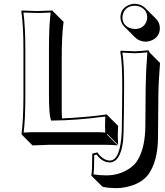

<svg xmlns="http://www.w3.org/2000/svg" viewBox="-20 -703 867 1007"><path d="M611.8 -611.8Q611.8 -655.3 651.4 -674.8Q668.5 -682.6 687 -683.1Q719.7 -682.1 741.7 -661.1L798.3 -604.5Q818.4 -583.5 818.4 -555.7Q818.4 -512.2 778.8 -492.7Q761.7 -484.9 743.7 -484.4Q710.9 -485.4 689 -506.3L632.3 -563Q612.3 -583.5 611.8 -611.8ZM621.1 -240.2Q622.1 -373.5 610.8 -433.1L613.8 -437Q621.1 -437 638.2 -436Q668.9 -434.1 685.1 -434.1Q710.9 -434.1 753.9 -439Q758.3 -438.5 760.7 -437Q762.7 -433.6 763.2 -429.2L819.3 -372.6Q811 -271 810.5 -194.3L808.6 22.5Q807.1 141.1 759.8 209.5Q723.6 260.7 641.1 278.3Q616.7 283.2 594.7 283.7Q538.1 283.2 516.6 275.4L460 219.2L459 215.8Q463.9 196.8 463.9 103L491.2 96.2Q497.1 106 505.4 114.7Q530.3 138.7 555.2 139.2Q612.3 139.2 618.7 -16.1Q619.6 -35.2 620.1 -121.1ZM305.2 -82Q357.9 -84 417 -89.1Q476.1 -94.2 508.3 -98.6L541 -103L543 -99.1L599.6 -42.5Q599.1 -39.6 598.9 -31.5Q598.6 -23.4 598.4 -14.6Q598.1 -5.9 597.9 2.4Q597.7 10.7 597.7 14.6Q597.7 29.3 599.6 56.6L543 0L541 2.9L597.7 59.6Q573.2 56.6 537.6 56.6H233.4L150.4 59.6L94.2 2.9L92.8 0Q102.5 -68.4 103 -200.2V-444.8Q103 -566.9 91.8 -645L94.2 -647.9Q95.7 -647.9 172.9 -645L255.9 -647.9L256.8 -645L313.5 -588.4Q303.7 -521 303.7 -388.2V-153.3Q303.2 -118.2 305.2 -82ZM630.9 -239.7 629.9 -121.1Q628.9 9.3 625 40.5Q610.8 147.9 555.2 148.9Q515.6 147.9 486.3 107.4L474.1 110.8Q474.1 187 470.2 211.4Q501 216.8 538.1 216.8Q608.9 216.8 664.6 176.8Q683.6 162.6 694.8 147.5Q704.1 134.3 711.7 118.4Q719.2 102.5 724.9 85Q730.5 67.4 734.1 47.9Q737.8 28.3 739.7 8.1Q741.7 -12.2 742.2 -34.2L744.1 -251Q745.1 -329.6 752.9 -428.7Q710.9 -423.8 685.1 -423.8Q675.3 -423.8 622.1 -426.8Q631.8 -363.3 630.9 -239.7ZM622.1 -611.8Q622.1 -573.7 657.2 -557.6Q671.4 -551.3 687 -550.8Q729 -550.8 746.1 -585.9Q752 -598.6 752 -611.8Q752 -649.9 716.8 -666.5Q702.6 -672.9 687 -672.9Q645 -672.9 627.9 -638.2Q622.1 -625 622.1 -611.8ZM236.8 -210V-444.8Q236.8 -570.3 245.6 -637.2Q201.2 -634.8 172.9 -635Q144.5 -635.3 103 -637.2Q112.8 -559.1 112.8 -444.8V-200.2Q112.8 -74.7 104 -7.8Q148.9 -10.3 176.8 -9.8H481Q509.3 -9.8 532.2 -7.8Q530.8 -30.8 530.8 -42Q530.8 -64.5 532.2 -91.8Q377.9 -71.3 254.9 -70.8H247.6L245.6 -78.1Q236.8 -106.9 236.8 -210Z"/></svg>

Font: Linux Biolinum Shadow O
Style: Bold
Weight: 700
Designer: Philipp H. Poll
Foundry: Philipp H. Poll
Version: Version 0.9.2